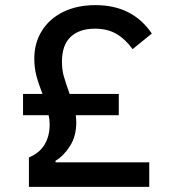

<svg xmlns="http://www.w3.org/2000/svg" viewBox="-20 -730 680 750"><path d="M93 0V-115Q134 -132 154 -165Q174 -198 174 -244Q174 -264 170 -280H70V-363H146Q130 -404 122 -435Q114 -466 114 -501Q114 -562 143.5 -609.5Q173 -657 227 -683.5Q281 -710 353 -710Q498 -710 573 -599L498 -538Q470 -577 435 -597.5Q400 -618 351 -618Q290 -618 256 -586Q222 -554 222 -489Q222 -458 229 -433Q236 -408 252 -363H444V-280H276Q278 -262 278 -252Q278 -199 254 -160.5Q230 -122 197 -102V-96H563V0Z"/></svg>

Font: Writer Medium
Style: Regular
Weight: 500
Monospace: yes
Designer: Mike Abbink, Paul van der Laan, Pieter van Rosmalen
Foundry: Bold Monday
Version: Version 2.001 2020